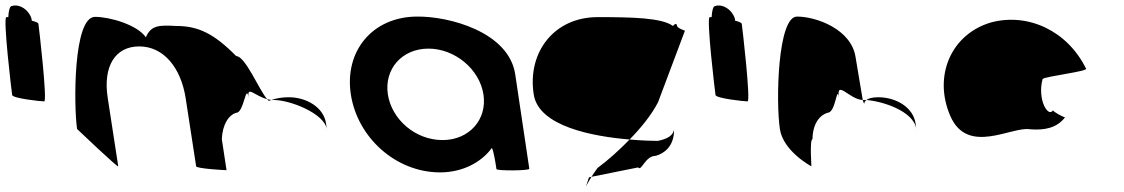

<svg xmlns="http://www.w3.org/2000/svg" viewBox="-52 -616 4068 695"><path d="M-8 -272C-6 -260 95 -249 108 -249C120 -249 89 -518 87 -530C86 -534 76 -538 63 -541C63 -548 60 -556 55 -564C41 -588 12 -602 -10 -594C-16 -594 -21 -578 -22 -554H-29C-42 -554 -10 -284 -8 -272Z M227 -149C227 -149 377 -6 376 -14L338 -261C320 -376 365 -448 452 -448C541 -448 603 -370 620 -261L658 -14C659 -6 757 0 768 0L751 -112C753 -164 775 -200 804 -208C831 -208 839 -320 848 -261C841 -309 869 -269 915 -257C886 -290 836 -413 803 -413C723 -494 666 -522 586 -522C526 -525 495 -526 476 -481C445 -526 346 -555 292 -555C212 -555 215 -230 227 -149ZM915 -257C917 -254 919 -252 921 -251L930 -254ZM930 -254H939C999 -254 1122 -205 1131 -149L1128 -170C1119 -228 1057 -264 993 -264C972 -264 950 -261 930 -254Z M1218 -274C1242 -118 1381 8 1541 8C1622 8 1690 -28 1728 -80C1735 -76 1745 -4 1745 -4C1746 3 1865 2 1864 -5L1813 -347C1790 -500 1574 -558 1455 -556C1295 -554 1194 -430 1218 -274ZM1352 -274C1338 -366 1403 -440 1499 -440C1594 -440 1684 -366 1698 -274C1712 -184 1647 -109 1550 -109C1451 -109 1366 -184 1352 -274Z M1880 -274C1898 -158 2095 -122 2227 -111C2269 -154 2307 -201 2330 -246L2427 -504C2434 -504 2401 -512 2399 -522C2397 -533 2391 -530 2384 -522C2343 -552 2235 -554 2111 -554C1955 -554 1856 -428 1880 -274ZM2080 26C2064 76 2065 62 2089 24ZM2089 24 2258 -10C2270 6 2283 -52 2322 -52C2350 -60 2388 -84 2388 -146C2383 -124 2363 -113 2329 -106C2310 -106 2272 -107 2227 -111C2189 -72 2149 -36 2111 -8C2102 4 2095 15 2089 24Z M2538 -272C2540 -260 2641 -249 2654 -249C2666 -249 2635 -518 2633 -530C2632 -534 2622 -538 2609 -541C2609 -548 2606 -556 2601 -564C2587 -588 2558 -602 2536 -594C2530 -594 2525 -578 2524 -554H2517C2504 -554 2536 -284 2538 -272Z M2771 -149C2783 -68 2885 -14 2885 -14C2886 -6 2878 -112 2889 -112C2890 -171 2917 -200 2944 -208C2974 -208 2977 -314 2985 -261C2974 -331 3022 -256 3071 -254C3067 -281 3055 -346 3045 -409C3030 -510 2903 -556 2833 -556C2763 -556 2756 -250 2771 -149ZM3071 -254C3073 -246 3075 -242 3076 -241C3077 -237 3074 -246 3084 -254ZM3084 -254C3140 -250 3255 -215 3265 -149L3262 -170C3253 -228 3191 -264 3127 -264C3103 -264 3091 -259 3084 -254Z M3388 -196C3451 -52 3611 -160 3677 -148C3728 -144 3773 -152 3803 -191C3795 -193 3759 -212 3760 -217C3742 -188 3702 -257 3722 -330C3732 -340 3891 -358 3879 -368C3811 -506 3668 -570 3536 -535C3391 -493 3325 -341 3388 -196ZM3760 -218V-217ZM3804 -192 3803 -191C3805 -191 3805 -191 3804 -190Z"/></svg>

Font: Ampere
Style: RevIta
Weight: 400
Version: Version 1